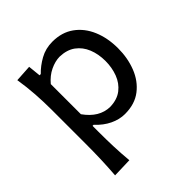

<svg xmlns="http://www.w3.org/2000/svg" viewBox="-200 -683 1032 1032"><g transform="rotate(-45 316.5 -166.5)"><path d="M87.4 207Q91.8 148.9 93.8 92.8Q95.7 36.6 95.7 -28.3V-284.7Q95.7 -342.8 91.6 -404.3Q87.4 -465.8 77.6 -526.4L173.3 -532.2L180.7 -460.4H189.9Q220.2 -492.2 262.7 -515.9Q305.2 -539.6 356.9 -539.6Q428.7 -539.6 479 -503.4Q529.3 -467.3 555.7 -405Q582 -342.8 582 -264.6Q582 -190.9 557.4 -127.9Q532.7 -64.9 483.2 -26.6Q433.6 11.7 358.4 11.7Q316.9 11.7 275.4 -8.1Q233.9 -27.8 197.8 -66.9H189.9V-24.4Q189.9 37.6 191.9 91.6Q193.8 145.5 199.2 203.6ZM329.1 -71.8Q383.8 -73.2 418.5 -100.3Q453.1 -127.4 469.5 -170.9Q485.8 -214.4 485.8 -264.2Q485.8 -316.9 468.5 -359.6Q451.2 -402.3 416.3 -428Q381.3 -453.6 327.6 -455.1Q293 -454.6 256.1 -437Q219.2 -419.4 189.9 -384.3V-155.3Q248 -73.2 329.1 -71.8Z"/></g></svg>

Font: Pinar DS1 Medium
Style: Regular
Weight: 500
Designer: Amin Abedi
Version: Version 3.000